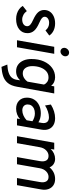

<svg xmlns="http://www.w3.org/2000/svg" viewBox="813 -1568 968 2634"><g transform="rotate(90 1297.0 -251.0)"><path d="M240.5 12Q201.5 12 167 1Q132.5 -10 105 -30.5Q77.5 -51 61 -79L132 -135Q153 -105 183.8 -88.2Q214.5 -71.5 247 -71.5Q288.5 -71.5 314 -90.5Q339.5 -109.5 339.5 -140.5Q339.5 -163 320.2 -181.5Q301 -200 249.5 -223Q177 -256 147 -291.2Q117 -326.5 117 -373Q117 -418 140.2 -451.5Q163.5 -485 205 -504Q246.5 -523 301 -523Q355.5 -523 399.8 -501.8Q444 -480.5 467.5 -443L397.5 -391Q357.5 -441 294 -441Q257.5 -441 233.8 -423.8Q210 -406.5 210 -380Q210 -359.5 227.2 -343.2Q244.5 -327 292.5 -306Q370 -272.5 402.5 -234.2Q435 -196 435 -144.5Q435 -73 382 -30.5Q329 12 240.5 12Z M532 0 622 -511H718L628 0ZM685 -596.5Q664.5 -596.5 650.2 -611Q636 -625.5 636 -646Q636 -673.5 656 -694.2Q676 -715 702.5 -715Q724.5 -715 738.5 -701Q752.5 -687 752.5 -665.5Q752.5 -637.5 732 -617Q711.5 -596.5 685 -596.5Z M897.5 213 865.5 133Q937 129 980.5 113Q1024 97 1045.5 70.8Q1067 44.5 1073 11L1082 -43.5Q1063.5 -22 1032.5 -5Q1001.5 12 956.5 12Q904.5 12 867.2 -15Q830 -42 809.8 -89.2Q789.5 -136.5 789.5 -198Q789.5 -294.5 822.2 -367.8Q855 -441 911.8 -482Q968.5 -523 1040.5 -523Q1074 -523 1105 -509.5Q1136 -496 1157 -468L1165 -511H1262L1170.5 -2.5Q1156 81.5 1118.2 126.5Q1080.5 171.5 1024.2 190Q968 208.5 897.5 213ZM985 -79.5Q1022 -79.5 1052 -98.5Q1082 -117.5 1100 -144.5L1140 -371Q1131.5 -393.5 1106 -413Q1080.5 -432.5 1042.5 -432.5Q992.5 -432.5 957.8 -401.8Q923 -371 905 -320.5Q887 -270 887 -210Q887 -152 913 -115.8Q939 -79.5 985 -79.5Z M1471.5 12Q1402 12 1360.8 -28.5Q1319.5 -69 1319.5 -136Q1319.5 -193.5 1346.8 -236.5Q1374 -279.5 1422.5 -303.2Q1471 -327 1536 -327Q1570 -327 1602 -318.5Q1634 -310 1657.5 -294L1665.5 -336Q1675 -385 1654.8 -411.8Q1634.5 -438.5 1589 -438.5Q1553 -438.5 1509.5 -424.2Q1466 -410 1427 -385L1414 -465Q1460.5 -494 1508 -508.5Q1555.5 -523 1601 -523Q1658 -523 1696.8 -499.8Q1735.5 -476.5 1752 -434.5Q1768.5 -392.5 1758.5 -336L1699.5 0H1606L1613 -41.5Q1587.5 -16.5 1549.5 -2.2Q1511.5 12 1471.5 12ZM1494.5 -73Q1528.5 -73 1564.8 -89Q1601 -105 1630 -133L1643 -212Q1620 -227.5 1592.2 -236.5Q1564.5 -245.5 1536.5 -245.5Q1498.5 -245.5 1470.8 -233.2Q1443 -221 1428 -198.5Q1413 -176 1413 -146Q1413 -112 1435.2 -92.5Q1457.5 -73 1494.5 -73Z M1848 0 1938 -511H2032L2024 -462.5Q2051 -491 2086.2 -507Q2121.5 -523 2159.5 -523Q2199.5 -523 2230.5 -503Q2261.5 -483 2275.5 -446.5Q2308 -485 2348.2 -504Q2388.5 -523 2436 -523Q2488 -523 2523.5 -498.5Q2559 -474 2574.2 -430.8Q2589.5 -387.5 2579 -331.5L2520 0H2422.5L2477 -311.5Q2487.5 -369 2469 -401Q2450.5 -433 2407 -433Q2364.5 -433 2331 -400Q2297.5 -367 2288 -312.5L2233 0H2135L2190 -311.5Q2200 -370 2181.8 -401.5Q2163.5 -433 2119 -433Q2076.5 -433 2042.8 -400.2Q2009 -367.5 1999.5 -312.5L1944 0Z"/></g></svg>

Font: Overpass Medium
Style: Italic
Weight: 500
Italic angle: -10°
Designer: Delve Withrington, Dave Bailey, Thomas Jockin
Foundry: Delve Fonts LLC
Version: Version 4.000